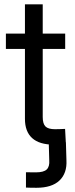

<svg xmlns="http://www.w3.org/2000/svg" viewBox="-20 -681 354 906"><path d="M102.5 204.1V131.8Q110.4 131.8 126.5 132.1Q142.6 132.3 149.4 132.3Q186 132.3 200.4 118.7Q214.8 105 212.4 74.7L210 -9.8H291L293.5 74.7Q296.9 136.2 260.7 170.7Q224.6 205.1 151.9 205.1Q135.3 205.1 123.8 204.8Q112.3 204.6 102.5 204.1ZM287.6 -522.5V-450.2H7.8V-522.5ZM97.7 -660.6H181.6V-128.9Q181.6 -97.2 194.6 -84.2Q207.5 -71.3 239.7 -71.3Q250.5 -71.3 263.4 -71.8Q276.4 -72.3 287.1 -72.8L291 -0.5Q278.3 0.5 262.7 1Q247.1 1.5 233.4 1.5Q166 1.5 131.8 -29.3Q97.7 -60.1 97.7 -120.1Z"/></svg>

Font: Inter 28pt
Style: Regular
Weight: 400
Designer: Rasmus Andersson
Foundry: rsms
Version: Version 4.001;git-66647c0bb